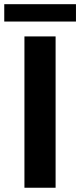

<svg xmlns="http://www.w3.org/2000/svg" viewBox="-42 -882 377 902"><path d="M219.2 -710.9V0H72.8V-710.9ZM314.9 -862.3V-780.8H-22V-862.3Z"/></svg>

Font: RobotoDEMO
Style: Regular
Weight: 400
Designer: Christian Robertson
Foundry: Google
Version: Version 2.136